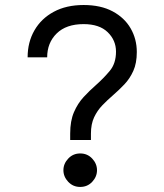

<svg xmlns="http://www.w3.org/2000/svg" viewBox="-20 -732 656 766"><path d="M260 -173.5V-199Q260 -249.8 275.1 -284.6Q290.2 -319.5 313.6 -344.8Q337 -370.1 361.5 -391.5Q393.2 -419.5 418 -449.3Q442.8 -479.1 442.8 -526Q442.8 -571.4 409.6 -603.6Q376.4 -635.8 313.5 -635.8Q244 -635.8 206.1 -598.5Q168.2 -561.2 168.2 -503.2H90.2Q90.2 -563.8 117.4 -610.9Q144.5 -658 194.6 -685Q244.6 -712 313.5 -712Q382 -712 429.3 -686.7Q476.6 -661.4 501.2 -618.8Q525.8 -576.2 525.8 -524.5Q525.8 -479.9 511.8 -449Q497.9 -418.1 476.2 -395.4Q454.5 -372.6 431 -352.2Q408.6 -332.9 388.4 -312Q368.2 -291.1 355.5 -264.1Q342.8 -237 342.8 -198.8V-173.5ZM300 13.8Q271.4 13.8 252.2 -6.6Q233 -27 233 -53Q233 -78.9 252.2 -99.3Q271.4 -119.8 300 -119.8Q328.8 -119.8 347.9 -99.3Q367 -78.9 367 -53Q367 -27 347.9 -6.6Q328.8 13.8 300 13.8Z"/></svg>

Font: Overpass Mono Light
Style: Regular
Weight: 300
Monospace: yes
Designer: Delve Withrington, Dave Bailey
Foundry: Delve Fonts LLC
Version: Version 4.000